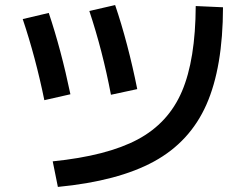

<svg xmlns="http://www.w3.org/2000/svg" viewBox="-20 -734 978 763"><path d="M757.8 -710 866.2 -705.1Q865.7 -466.3 800.3 -318.4Q734.9 -170.4 592 -92.3Q449.2 -14.2 210 8.8L189.5 -92.8Q405.3 -114.7 527.3 -179.9Q649.4 -245.1 703.1 -371.1Q756.8 -497.1 757.8 -710ZM70.3 -658.2 173.8 -682.6Q223.1 -535.6 259.8 -359.4L156.2 -335.9Q121.6 -505.4 70.3 -658.2ZM335 -690.4 437.5 -713.9Q462.4 -641.1 485.1 -554.7Q507.8 -468.3 525.4 -379.9L420.9 -357.4Q387.7 -532.2 335 -690.4Z"/></svg>

Font: Pretendard SemiBold
Style: Regular
Weight: 600
Designer: Base glyphs from Inter by Rasmus Andersson; Hangeul glyphs from Noto Sans CJK(Source Han Sans) by Jang Soo-young and Kan
Foundry: Kil Hyung-jin
Version: Version 1.309